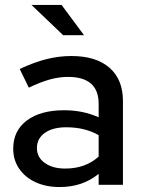

<svg xmlns="http://www.w3.org/2000/svg" viewBox="-20 -745 572 774"><path d="M220.4 9Q165.1 9 123 -10.6Q80.9 -30.2 57.1 -65.1Q33.3 -99.9 33.3 -145.8Q33.3 -218.3 88.4 -259.4Q143.4 -300.6 238.7 -300.6Q314.1 -300.6 377.7 -272.2V-326.4Q377.7 -435 254.1 -435Q218.9 -435 181.1 -424.7Q143.3 -414.3 96.2 -391.6L59.4 -466.9Q116.6 -493.8 166.9 -506.5Q217.2 -519.2 267.6 -519.2Q367 -519.2 421.3 -472Q475.6 -424.8 475.6 -337.6V0H377.7V-44Q344.3 -17.1 305.3 -4Q266.2 9 220.4 9ZM128.8 -148.1Q128.8 -111.1 160.3 -88.3Q191.8 -65.5 242.8 -65.5Q324.7 -65.5 377.7 -113.8V-200.1Q322.5 -231.9 247.1 -231.9Q192.4 -231.9 160.6 -209.2Q128.8 -186.5 128.8 -148.1ZM234.6 -603.2 106.9 -725.1H228.2L318.7 -603.2Z"/></svg>

Font: Red Hat Display VF
Style: Regular
Weight: 300
Designer: Pentagram, MCKL
Foundry: Pentagram, MCKL
Version: Version 1.023